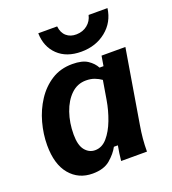

<svg xmlns="http://www.w3.org/2000/svg" viewBox="-131 -800 812 908"><g transform="rotate(-20 275.0 -346.0)"><path d="M180.8 10Q110 10 66.7 -41.7Q23.3 -93.3 23.3 -189.2Q23.3 -245 38.8 -301.7Q54.2 -358.3 85 -405.4Q115.8 -452.5 160.8 -481.2Q205.8 -510 265.8 -510Q315.8 -510 342.5 -492.1Q369.2 -474.2 381.7 -450H401.7L410 -500H530L468.3 -130Q462.5 -96.7 459.6 -65Q456.7 -33.3 456.7 0H326.7Q328.3 -16.7 331.2 -37.5Q334.2 -58.3 337.5 -75H317.5Q301.7 -45 269.6 -17.5Q237.5 10 180.8 10ZM229.2 -90Q264.2 -90 290.4 -120.4Q316.7 -150.8 334.6 -197.9Q352.5 -245 360.8 -295L376.7 -390Q361.7 -400.8 342.9 -407.9Q324.2 -415 300 -415Q256.7 -415 225 -384.6Q193.3 -354.2 175.8 -303.8Q158.3 -253.3 158.3 -194.2Q158.3 -140 178.8 -115Q199.2 -90 229.2 -90ZM327.5 -550Q253.3 -550 210 -591.7Q166.7 -633.3 165 -701.7H260Q263.3 -669.2 283.3 -651.7Q303.3 -634.2 334.2 -635Q366.7 -635.8 389.2 -654.2Q411.7 -672.5 418.3 -701.7H513.3Q504.2 -633.3 452.5 -591.7Q400.8 -550 327.5 -550Z"/></g></svg>

Font: Familjen Grotesk
Style: Bold Italic
Weight: 700
Italic angle: -9.46201°
Designer: Anders Wikstroem, Jonas Baeckman, Matilda Gysing, Kristian Moeller
Foundry: Familjen STHLM AB
Version: Version 2.002; ttfautohint (v1.8.4.7-5d5b)